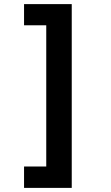

<svg xmlns="http://www.w3.org/2000/svg" viewBox="-20 -749 540 934"><path d="M329 -729H97V-626H205V61H97V165H329Z"/></svg>

Font: Noto Sans Mono ExtraCondensed ExtraBold
Style: Regular
Weight: 800
Width: 2
Designer: Monotype Design Team
Foundry: Monotype Imaging Inc.
Version: Version 2.014